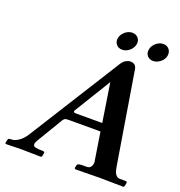

<svg xmlns="http://www.w3.org/2000/svg" viewBox="-143 -931 988 1053"><g transform="rotate(20 351.0 -404.5)"><path d="M566.9 -755.9Q569.8 -770.5 579.6 -783Q589.4 -795.4 603.3 -802.7Q617.2 -810.1 632.3 -810.1Q654.3 -810.1 666.7 -794.2Q679.2 -778.3 674.8 -755.9Q670.4 -734.4 650.9 -718.8Q631.3 -703.1 609.4 -703.1Q586.9 -703.1 574.5 -718.5Q562 -733.9 566.9 -755.9ZM385.7 -755.9Q388.7 -770.5 398.9 -783.2Q409.2 -795.9 423.1 -803Q437 -810.1 451.2 -810.1Q465.8 -810.1 476.8 -802.7Q487.8 -795.4 492.4 -783.2Q497.1 -771 493.7 -755.9Q488.8 -733.9 469.7 -718.5Q450.7 -703.1 428.2 -703.1Q406.2 -703.1 393.8 -718.8Q381.3 -734.4 385.7 -755.9ZM314.5 -288.1H464.4L429.2 -514.2L297.9 -299.8Q296.4 -292.5 299.1 -290.3Q301.8 -288.1 314.5 -288.1ZM164.6 -79.1Q157.2 -66.9 154.8 -59.6Q152.3 -52.2 154.8 -45.4Q157.2 -38.6 168.9 -35.9Q180.7 -33.2 202.1 -33.2Q214.4 -33.2 218.3 -31Q222.2 -28.8 220.7 -22.9L216.8 -2.9L210.9 1Q119.1 -1 95.2 -1L9.8 1L2.4 -2L6.8 -22.9Q8.3 -29.8 13.2 -31.5Q18.1 -33.2 28.8 -33.2Q45.9 -33.2 68.1 -47.9Q90.3 -62.5 108.4 -90.8L445.3 -627Q455.6 -643.1 469.5 -650.6Q483.4 -658.2 493.7 -658.2Q526.9 -658.2 532.2 -627L620.1 -90.8Q623.5 -71.3 627.9 -59.3Q632.3 -47.4 640.6 -40.3Q648.9 -33.2 661.1 -33.2H689Q699.7 -33.2 701.4 -31.2Q703.1 -29.3 701.7 -22.9L697.8 -2.9L691.9 1Q596.2 -1 558.1 -1L413.6 1L406.7 -3.9L411.1 -22.9Q413.1 -32.7 439 -33.2H465.8Q490.7 -33.2 496.6 -59.1Q499 -70.3 497.6 -73.2L471.2 -241.2H287.1Q271.5 -241.2 265.6 -238.8Q259.8 -236.3 253.4 -227.1Z"/></g></svg>

Font: Linux Libertine Slanted
Style: Semibold Slanted
Weight: 600
Designer: Philipp H. Poll
Foundry: Philipp H. Poll
Version: Version 5.1.1